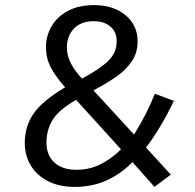

<svg xmlns="http://www.w3.org/2000/svg" viewBox="-20 -720 762 752"><path d="M519 -558Q519 -514 497 -481Q475 -448 439.5 -422.5Q404 -397 346 -366L505 -193Q558 -278 586 -353L661 -325Q611 -220 552 -142L649 -36L585 12L499 -85Q451 -37 395.5 -12.5Q340 12 272 12Q212 12 168 -10.5Q124 -33 100.5 -72Q77 -111 77 -160Q77 -225 111.5 -275Q146 -325 235 -378Q197 -421 178.5 -457Q160 -493 160 -534Q160 -579 182 -617Q204 -655 246.5 -677.5Q289 -700 348 -700Q424 -700 471.5 -660.5Q519 -621 519 -558ZM242 -534Q242 -503 256.5 -474Q271 -445 301 -412Q372 -450 404.5 -482Q437 -514 437 -558Q437 -595 412.5 -616Q388 -637 348 -637Q297 -637 269.5 -608Q242 -579 242 -534ZM162 -162Q162 -112 193 -83.5Q224 -55 279 -55Q329 -55 371.5 -75.5Q414 -96 454 -135L278 -329Q209 -289 185.5 -249.5Q162 -210 162 -162Z"/></svg>

Font: Fira Sans TEST Book
Style: Italic
Weight: 350
Italic angle: -8°
Designer: Carrois Corporate & Edenspiekermann AG
Foundry: Carrois Corporate GbR & Edenspiekermann AG
Version: Version 4.201